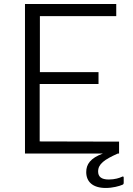

<svg xmlns="http://www.w3.org/2000/svg" viewBox="-20 -762 661 953"><path d="M584 116C574 121 550 129 520 129C483 129 467 115 467 89C467 52 498 30 565 0H571V-59L177 -60V-345H469V-404H178V-682H557V-742H104V0H491C428 23 408 54 408 92C408 139 439 171 505 171C539 171 572 162 588 155C592 153 594 151 594 145V120C594 114 591 112 584 116Z"/></svg>

Font: 18Franklin Light
Style: Regular
Weight: 300
Designer: Pablo Impallari, Rodrigo Fuenzalida (Modified by Dan O. Williams)
Version: Version 0.025;PS 000.025;hotconv 1.0.88;makeotf.lib2.5.64775